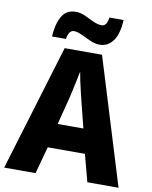

<svg xmlns="http://www.w3.org/2000/svg" viewBox="-99 -1000 847 1073"><g transform="rotate(10 324.5 -464.0)"><path d="M472 0 431 -154H220L178 0H0L217 -716H429L649 0ZM360 -443Q355 -463 348 -492.5Q341 -522 334.5 -552Q328 -582 325 -602Q321 -581 315 -552.5Q309 -524 302.5 -495Q296 -466 291 -444L252 -292H398ZM136 -768Q140 -839 165 -883Q190 -927 244 -927Q271 -927 297.5 -914.5Q324 -902 349.5 -890Q375 -878 398 -878Q411 -878 420 -888.5Q429 -899 434 -928H514Q510 -847 480.5 -808Q451 -769 407 -769Q379 -769 351 -781.5Q323 -794 297.5 -806.5Q272 -819 251 -819Q240 -819 230 -808.5Q220 -798 215 -768Z"/></g></svg>

Font: Noto Sans Hebrew SemiCondensed ExtraBold
Style: Regular
Weight: 800
Width: 4
Designer: Monotype Design Team
Foundry: Monotype Imaging Inc.
Version: Version 2.004; ttfautohint (v1.8.4.7-5d5b)